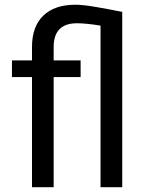

<svg xmlns="http://www.w3.org/2000/svg" viewBox="-20 -780 608 800"><path d="M203.6 0H113.3V-459H29.8V-528.3H113.3V-584Q113.3 -669.4 160.4 -714.8Q207.5 -760.3 293.9 -760.3Q326.2 -760.3 381.3 -750.7Q436.5 -741.2 489.3 -730.5V0H398.9V-673.3Q337.9 -683.1 300.8 -683.1Q203.6 -683.1 203.6 -584V-528.3H315.9V-459H203.6Z"/></svg>

Font: Vazirmatn UI
Style: Regular
Weight: 400
Designer: Saber Rastikerdar
Foundry: Saber Rastikerdar
Version: Version 33.003